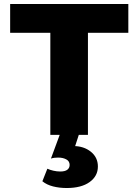

<svg xmlns="http://www.w3.org/2000/svg" viewBox="-20 -678 697 965"><path d="M233 0V-658H422V0ZM31 -513V-658H625V-513ZM280 0H376L350 80L281 73Q290 65 308.5 60.5Q327 56 348 56Q401 56 436.5 84.5Q472 113 472 159Q472 207 430.5 237Q389 267 315 267Q279 267 247 259Q215 251 193 233L218 170Q231 176 248.5 180Q266 184 283 184Q307 184 318.5 175Q330 166 330 151Q330 132 313 123Q296 114 273 114Q263 114 254 115Q245 116 236 119Z"/></svg>

Font: Ysabeau SC Black
Style: Regular
Weight: 900
Designer: Christian Thalmann (Catharsis Fonts)
Version: Version 2.001;gftools[0.9.30]; featfreeze: smcp